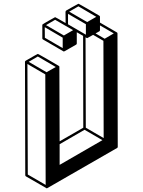

<svg xmlns="http://www.w3.org/2000/svg" viewBox="-20 -944 772 1039"><path d="M233.9 75.2 231.4 74.7Q231.4 74.2 231 74.2L120.1 10.3Q117.2 8.3 116.7 4.4L115.2 -609.9Q115.7 -613.3 118.7 -615.2Q182.6 -652.3 184.6 -652.3Q186.5 -652.3 243.2 -619.6L298.8 -586.9Q299.3 -586.9 299.3 -586.4Q299.8 -586.4 299.8 -585.9L300.8 -585L301.3 -582.5L302.7 -179.2L430.7 -252.9L429.7 -750L395.5 -769.5V-708.5Q395.5 -704.6 392.1 -702.6L329.1 -666.5Q327.6 -665.5 324.2 -665.5L212.4 -730.5Q209.5 -732.4 209 -735.8V-810.1H209.5Q209.5 -811 210 -811.5Q210.9 -813 243.9 -832Q276.9 -851.1 278.3 -851.1Q280.3 -851.1 335 -819.3L334.5 -880.9L335 -881.3Q335 -882.8 335.9 -884.3Q336.4 -885.7 337.2 -886.2Q337.9 -886.7 369.6 -904.8Q402.8 -923.8 404.3 -923.8Q406.2 -923.8 462.9 -891.1L518.6 -858.4V-857.9L519.5 -857.4L520 -856.4V-856H520.5V-855L521 -854V-821.8L613.3 -768.1Q613.8 -768.1 613.8 -767.6L614.7 -766.6V-766.1Q614.7 -765.6 615.2 -765.6V-764.6L615.7 -763.7L617.2 -149.4Q617.2 -145.5 614.3 -143.6Q235.4 75.2 233.9 75.2ZM546.4 -734.4 595.7 -763.2 521 -806.6V-780.8Q521 -777.3 518.1 -774.9L497.1 -763.2ZM541 -196.8 539.6 -723.1 483.9 -755.4Q454.1 -738.3 453.1 -738.3L451.7 -737.8Q449.2 -737.8 442.9 -742.2L444.3 -252.9ZM451.7 -824.7 501 -853 404.3 -909.7 354.5 -880.9ZM319.3 -683.6V-740.2L222.2 -796.9L222.7 -739.7ZM325.7 -752 375.5 -780.8 278.3 -836.9 229 -808.1ZM444.8 -756.3V-813L348.1 -869.1V-812.5ZM302.7 -51.8 534.2 -185.5 437.5 -241.7 302.7 -163.6ZM227.1 56.6 225.1 -541.5 128.4 -597.7 130.4 0.5ZM231.9 -553.2 281.7 -581.5 184.6 -638.2 135.3 -609.4Z"/></svg>

Font: 3D Isometric
Style: Bold
Weight: 700
Designer: GGBotNet
Foundry: GGBotNet
Version: 1.14